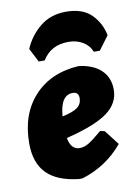

<svg xmlns="http://www.w3.org/2000/svg" viewBox="-84 -788 608 854"><g transform="rotate(-10 219.5 -360.5)"><path d="M117 -535 85 -597Q109 -654 157 -693Q205 -732 274 -732Q349 -732 388.5 -692.5Q428 -653 439 -597L393 -535H366Q354 -565 326 -581.5Q298 -598 262 -598Q182 -598 144 -535ZM404 -112Q330 -23 218 11H202Q105 0 58.5 -47.5Q12 -95 12 -183Q12 -314 86 -395Q160 -476 287 -484L303 -482Q362 -471 393 -438Q424 -405 424 -354Q424 -292 367.5 -251Q311 -210 181 -178Q191 -124 230 -124Q250 -124 270.5 -136Q291 -148 332 -183L352 -179ZM241 -371Q186 -371 179 -276Q228 -286 248 -301.5Q268 -317 268 -343Q268 -371 241 -371Z"/></g></svg>

Font: Alegreya Sans Black
Style: Italic
Weight: 900
Italic angle: -7°
Designer: Juan Pablo del Peral
Foundry: Huerta Tipografica
Version: Version 2.007